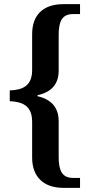

<svg xmlns="http://www.w3.org/2000/svg" viewBox="-20 -780 492 926"><path d="M286 126H366V78H332C279 78 263 42 263 -23V-195C263 -258 231 -300 161 -316V-321C232 -336 263 -378 263 -440V-611C263 -677 279 -712 332 -712H366V-760H286C187 -760 135 -707 135 -615V-442C135 -365 88 -346 27 -344V-292C88 -289 135 -271 135 -192V-20C135 70 187 126 286 126Z"/></svg>

Font: Noto Serif Devanagari SemiCondensed SemiBold
Style: Regular
Weight: 600
Width: 4
Designer: Universal Thirst, Indian Type Foundry and the Monotype Design Team
Foundry: Monotype Imaging Inc.
Version: Version 2.004